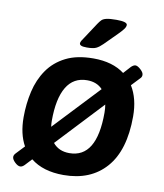

<svg xmlns="http://www.w3.org/2000/svg" viewBox="-82 -785 733 859"><g transform="rotate(10 284.5 -355.5)"><path d="M268 -573Q250 -573 242.5 -576.5Q235 -580 235 -586Q235 -592 239 -598.5Q243 -605 250 -615L296 -685Q304 -697 311 -704Q318 -711 333 -714.5Q348 -718 378 -718Q427 -718 427 -703Q427 -694 418.5 -683Q410 -672 395 -657L339 -601Q324 -586 310.5 -579.5Q297 -573 268 -573ZM67 3Q56 3 42.5 -10Q29 -23 29 -34Q29 -43 38 -52L73 -89Q44 -141 44 -217Q44 -278 57 -334.5Q70 -391 100.5 -435Q131 -479 181.5 -504.5Q232 -530 307 -530Q394 -530 448 -489L478 -522Q489 -532 497 -532Q507 -532 521.5 -518.5Q536 -505 535 -494Q535 -485 526 -477L492 -441Q526 -386 526 -305Q526 -151 456.5 -72Q387 7 264 7Q171 7 115 -38L86 -7Q76 3 67 3ZM171 -223Q171 -209 173 -196L366 -401Q340 -429 296 -429Q234 -429 202.5 -376.5Q171 -324 171 -223ZM273 -94Q397 -94 397 -299Q397 -319 394 -336L198 -127Q225 -94 273 -94Z"/></g></svg>

Font: Asap SemiBold
Style: Italic
Weight: 600
Italic angle: -6°
Designer: Pablo Cosgaya
Foundry: Omnibus-Type
Version: Version 3.001; ttfautohint (v1.8.3)